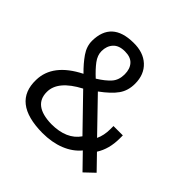

<svg xmlns="http://www.w3.org/2000/svg" viewBox="-169 -836 1015 1015"><g transform="rotate(45 338.5 -329.0)"><path d="M493.1 -75.8 574 7.4 628.2 -44.1 550.6 -124.1Q586.4 -180.1 586.4 -258.3V-281.7H516.5V-258.7Q516.5 -211.9 499.5 -176L329 -352.5Q386.9 -394.8 413.1 -431.8Q439.3 -468.8 439.3 -520.2Q439.3 -589.6 395.9 -629.6Q352.5 -669.6 279.4 -668.2Q119 -666.8 117.6 -520.2Q117.6 -478.9 143.6 -441.2Q169.6 -403.5 209.1 -364.9Q57 -288.1 54.7 -165Q50.1 8.3 276.2 10.1Q347.9 10.1 403.5 -12.2Q459.1 -34.5 493.1 -75.8ZM273 -392.5Q236.2 -426.5 213.9 -456.1Q191.6 -485.8 191.6 -517Q191.6 -555.1 213.7 -579.5Q235.8 -603.9 280.3 -603.9Q323.5 -603.9 344.4 -580.4Q365.3 -557 365.3 -517Q365.3 -474.3 341.7 -447.4Q318 -420.5 273 -392.5ZM139.7 -159.5Q138.8 -243.1 263.3 -308.4L438.9 -127.3Q390.6 -56.5 276.2 -56.5Q139.7 -59.7 139.7 -159.5Z"/></g></svg>

Font: Arad
Style: Regular
Weight: 400
Designer: Mohammad Darvishi
Version: Version 1.010;September 21, 2024;FontCreator 15.0.0.2992 64-